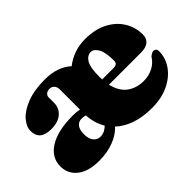

<svg xmlns="http://www.w3.org/2000/svg" viewBox="-84 -749 1015 1015"><g transform="rotate(-45 423.5 -242.0)"><path d="M828.5 -296Q828.5 -267 809.5 -251.2Q790.5 -235.5 755 -235.5H514Q527.5 -176 565.5 -147.5Q603.5 -119 659 -119Q697.5 -119 729 -135.8Q760.5 -152.5 778 -182Q798 -197.5 807.5 -196Q814.5 -195.5 820.5 -190.5Q826.5 -185.5 826.5 -173.5Q826.5 -123.5 796.8 -81Q767 -38.5 713.5 -12.8Q660 13 588 13Q519 13 466.8 -5.2Q414.5 -23.5 379.5 -56.5Q353 -25 303.5 -6Q254 13 193 13Q113 13 69.8 -21.5Q26.5 -56 26.5 -111.5Q26.5 -178 88.5 -216.8Q150.5 -255.5 263 -255.5Q291 -255.5 312.5 -251V-401Q312.5 -420 302.5 -431.2Q292.5 -442.5 275.5 -442.5Q261 -442.5 251 -434.5Q241 -426.5 241 -413.5V-373.5Q241 -333.5 212.2 -309Q183.5 -284.5 132 -284.5Q47.5 -284.5 47.5 -356Q47.5 -387.5 75.5 -419.8Q103.5 -452 158.5 -473.5Q213.5 -495 293.5 -495Q388 -495 443.5 -444Q474.5 -468.5 512.8 -482Q551 -495.5 594.5 -495.5Q668 -495.5 720.2 -468.5Q772.5 -441.5 800.5 -396.2Q828.5 -351 828.5 -296ZM507.5 -302Q507.5 -291 508 -280.5H595Q623 -280.5 623 -306.5Q623 -370.5 606.2 -398.2Q589.5 -426 568 -426Q542 -426 524.8 -398.8Q507.5 -371.5 507.5 -302ZM235 -144.5Q235 -109.5 249.8 -91Q264.5 -72.5 288 -72.5Q305 -72.5 319.8 -80Q334.5 -87.5 345 -98.5Q316 -146 313 -207Q301 -211 283.5 -211Q261.5 -211 248.2 -193.8Q235 -176.5 235 -144.5Z"/></g></svg>

Font: Fraunces 9pt S000 Black
Style: Regular
Weight: 900
Version: Version 1.000; ttfautohint (v1.8.3)